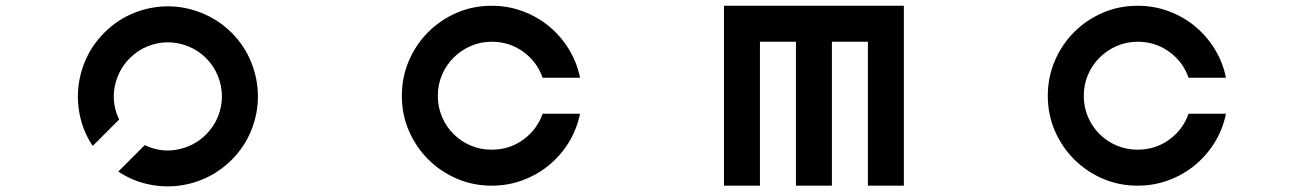

<svg xmlns="http://www.w3.org/2000/svg" viewBox="-20 -645 4529 667"><path d="M785 -90Q744 -49 694.5 -26.5Q645 -4 592.5 1Q540 6 488 -6.5Q436 -19 391 -49L483 -141Q509 -128 537.5 -124Q566 -120 594 -125Q622 -130 648 -143Q674 -156 696 -178Q723 -205 737 -239.5Q751 -274 751 -310Q751 -346 737 -381Q723 -416 696 -443Q669 -470 634 -484Q599 -498 563 -498Q527 -498 492.5 -484Q458 -470 431 -443Q409 -421 396 -395Q383 -369 378 -341Q373 -313 377 -284.5Q381 -256 394 -230L302 -138Q272 -183 259.5 -235Q247 -287 252 -339.5Q257 -392 279.5 -441.5Q302 -491 343 -532Q388 -577 445.5 -600Q503 -623 563 -623Q623 -623 680.5 -600Q738 -577 784 -532Q830 -486 853 -428Q876 -370 876 -310Q876 -250 853 -192.5Q830 -135 785 -90Z M1688 -625Q1745 -625 1796 -606Q1847 -587 1887.5 -553.5Q1928 -520 1956 -474.5Q1984 -429 1995 -375H1865Q1846 -430 1798 -465Q1750 -500 1688 -500Q1649 -500 1615 -485Q1581 -470 1555.5 -444.5Q1530 -419 1515.5 -385Q1501 -351 1501 -312Q1501 -273 1515.5 -239Q1530 -205 1555.5 -179.5Q1581 -154 1615 -139.5Q1649 -125 1688 -125Q1750 -125 1798 -160Q1846 -195 1865 -250H1995Q1984 -196 1956 -150.5Q1928 -105 1887.5 -71.5Q1847 -38 1796 -19Q1745 0 1688 0Q1623 0 1566.5 -24.5Q1510 -49 1467.5 -91.5Q1425 -134 1400.5 -190.5Q1376 -247 1376 -312Q1376 -377 1400.5 -434Q1425 -491 1467.5 -533.5Q1510 -576 1566.5 -600.5Q1623 -625 1688 -625Z M3120 -625V0H2995V-500H2870V0H2745V-500H2620V0H2495V-625Z M3932 -625Q3989 -625 4040 -606Q4091 -587 4131.5 -553.5Q4172 -520 4200 -474.5Q4228 -429 4239 -375H4109Q4090 -430 4042 -465Q3994 -500 3932 -500Q3893 -500 3859 -485Q3825 -470 3799.5 -444.5Q3774 -419 3759.5 -385Q3745 -351 3745 -312Q3745 -273 3759.5 -239Q3774 -205 3799.5 -179.5Q3825 -154 3859 -139.5Q3893 -125 3932 -125Q3994 -125 4042 -160Q4090 -195 4109 -250H4239Q4228 -196 4200 -150.5Q4172 -105 4131.5 -71.5Q4091 -38 4040 -19Q3989 0 3932 0Q3867 0 3810.5 -24.5Q3754 -49 3711.5 -91.5Q3669 -134 3644.5 -190.5Q3620 -247 3620 -312Q3620 -377 3644.5 -434Q3669 -491 3711.5 -533.5Q3754 -576 3810.5 -600.5Q3867 -625 3932 -625Z"/></svg>

Font: Eyechart
Style: Regular
Weight: 400
Designer: Peter Wiegel
Foundry: Peter Wiegel
Version: Version 1.000